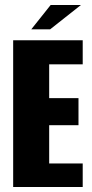

<svg xmlns="http://www.w3.org/2000/svg" viewBox="-20 -753 371 773"><path d="M33 0V-591H313V-494H178V-358H296V-249H178V-95H313V0ZM106 -635 184 -733H306L182 -635Z"/></svg>

Font: Alumni Sans Thin ExtraBold
Style: Regular
Weight: 800
Version: Version 1.018